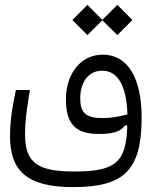

<svg xmlns="http://www.w3.org/2000/svg" viewBox="-20 -558 626 785"><path d="M277.8 207C484.4 207 559.1 141.6 559.1 -77.1C559.1 -240.2 501.5 -334.5 400.4 -334.5C305.7 -334.5 249.5 -251 249.5 -152.3C249.5 -49.8 290 -10.3 384.8 -10.3C450.7 -10.3 476.1 -23.9 490.7 -44.9L500.5 -45.4C498.5 30.8 486.3 78.1 453.6 106C420.4 134.3 367.2 143.1 283.7 143.1C133.3 143.1 82.5 108.4 82.5 -9.8C82.5 -72.8 92.8 -129.4 102.1 -189.9H44.9C32.7 -132.3 21 -69.3 21 -1.5C21 135.3 84.5 207 277.8 207ZM501 -90.3C469.2 -82 435.5 -75.2 400.9 -75.2C328.6 -75.2 308.1 -97.7 308.1 -156.7C308.1 -218.8 339.4 -269 397.9 -269C461.4 -269 497.6 -207.5 501 -90.3ZM459.5 -414.6 521.5 -476.1 459.5 -538.1 398.4 -476.6 337.4 -538.1 275.9 -476.1 337.4 -414.6 398.4 -475.1Z"/></svg>

Font: Cascadia Code PL Light
Style: Regular
Weight: 300
Monospace: yes
Designer: Aaron Bell
Foundry: Saja Typeworks
Version: Version 2404.023